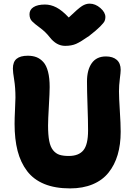

<svg xmlns="http://www.w3.org/2000/svg" viewBox="-20 -1022 729 1055"><path d="M472.2 -1002Q503.9 -1002 531.5 -978Q559.1 -954.1 559.1 -928.2Q559.1 -916 554.7 -906.2Q550.3 -896.5 530 -876Q509.8 -855.5 469.2 -824.2Q423.3 -792 398.2 -781Q373 -770 337.9 -770Q290 -770 252.9 -817.9Q230 -847.2 200 -869.1Q169.9 -891.1 156 -905.3Q142.1 -919.4 142.1 -943.8Q142.1 -968.8 164.3 -982.9Q186.5 -997.1 227.1 -997.1Q258.8 -997.1 289.8 -981.2Q320.8 -965.3 357.9 -925.8Q410.2 -976.1 430.9 -989Q451.7 -1002 472.2 -1002ZM365.2 13.2Q282.7 13.2 223.6 -11Q164.6 -35.2 128.9 -82Q93.3 -128.9 76.7 -192.9Q60.1 -256.8 60.1 -341.8Q60.1 -371.1 62.5 -420.7Q64.9 -470.2 64.9 -485.8Q64.9 -540.5 57.9 -583.3Q50.8 -626 50.8 -645Q50.8 -682.1 71.3 -699Q91.8 -715.8 132.8 -715.8Q159.7 -715.8 180.4 -707.8Q201.2 -699.7 218 -681.2Q234.9 -662.6 243.9 -627.9Q252.9 -593.3 252.9 -543.9Q252.9 -513.7 248.5 -438.7Q244.1 -363.8 244.1 -332Q244.1 -280.3 250.5 -247.6Q256.8 -214.8 271.7 -196.5Q286.6 -178.2 306.6 -171.6Q326.7 -165 357.9 -165Q412.6 -165 438.2 -196.3Q463.9 -227.5 463.9 -305.2Q463.9 -359.9 460.9 -441.9Q458 -523.9 458 -574.2Q458 -637.7 484.1 -674.8Q510.3 -711.9 562 -711.9Q600.1 -711.9 621.6 -693.1Q643.1 -674.3 643.1 -638.2Q643.1 -624.5 638.4 -588.4Q633.8 -552.2 633.8 -520Q633.8 -485.8 638.4 -413.6Q643.1 -341.3 643.1 -297.9Q643.1 -227.5 626.5 -171.4Q609.9 -115.2 576.4 -73.5Q543 -31.7 489.3 -9.3Q435.5 13.2 365.2 13.2Z"/></svg>

Font: Shantell Sans Normal
Style: Regular
Weight: 800
Designer: Stephen Nixon, Anya Danilova, Shantell Martin
Foundry: Arrow Type
Version: Version 1.006;[559af2be0]